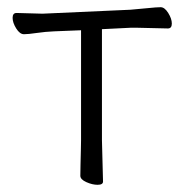

<svg xmlns="http://www.w3.org/2000/svg" viewBox="-20 -504 512 533"><path d="M266 0Q266 9 251 9Q236 9 219.5 1.5Q203 -6 203 -16Q203 -26 203.5 -46.5Q204 -67 204.5 -87.5Q205 -108 205 -115V-420L130 -417Q106 -416 82 -412.5Q58 -409 46.5 -409Q35 -409 25 -425Q15 -441 15 -454.5Q15 -468 26 -468L98 -466L342 -477Q367 -479 391 -481.5Q415 -484 426 -484Q437 -484 447 -468Q457 -452 457 -438.5Q457 -425 446 -425Q446 -425 360 -427H343L263 -423V-115Z"/></svg>

Font: LXGW WenKai TC Light
Style: Regular
Weight: 300
Designer: LXGW / Fontworks Inc.
Foundry: LXGW / Fontworks Inc.
Version: Version 1.330